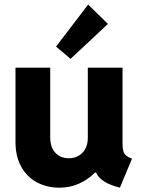

<svg xmlns="http://www.w3.org/2000/svg" viewBox="-20 -826 630 853"><path d="M48.8 -195.3V-525.4H203.1V-215.8Q203.1 -171.4 226.1 -147.2Q249 -123 285.2 -123Q323.2 -123 346.9 -148.2Q370.6 -173.3 370.1 -215.8V-525.4H524.4V-183.6Q524.9 -164.6 528.3 -153.3Q531.7 -142.1 540.5 -134.8Q549.3 -127.4 566.4 -121.1L512.7 7.8Q468.8 -3.4 442.9 -19.8Q417 -36.1 406.7 -59.6H402.3Q370.1 -27.3 330.3 -9.8Q290.5 7.8 244.1 7.8Q189 7.8 144.5 -15.6Q100.1 -39.1 74.5 -85Q48.8 -130.9 48.8 -195.3ZM229 -619.1 371.6 -805.7 459.5 -719.7 293.5 -564.5Z"/></svg>

Font: Reddit Sans Vanilla ExtraBold
Style: Regular
Weight: 800
Designer: Stephen Hutchings
Foundry: Reddit
Version: Version 1.013